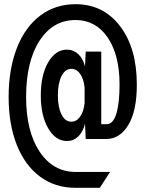

<svg xmlns="http://www.w3.org/2000/svg" viewBox="-20 -726 690 912"><path d="M336.9 166Q241.7 166 170.2 113Q98.6 60.1 59.8 -37.8Q21 -135.7 21 -265.1Q21 -397.5 60.1 -497.6Q99.1 -597.7 171.1 -651.9Q243.2 -706.1 338.9 -706.1Q470.7 -706.1 550.3 -601.8Q629.9 -497.6 629.9 -324.2Q629.9 -198.2 589.4 -132.1Q548.8 -65.9 485.8 -65.9H387.2L383.8 -138.2Q374 -99.1 351.6 -77.6Q329.1 -56.2 297.9 -56.2Q244.1 -56.2 209 -116.5Q173.8 -176.8 173.8 -272.9Q173.8 -370.1 209 -430.2Q244.1 -490.2 297.9 -490.2Q329.1 -490.2 351.6 -469.2Q374 -448.2 383.8 -410.2L387.2 -481H460.9V-136.2H486.8Q517.6 -136.2 532.7 -186.3Q547.9 -236.3 547.9 -324.2Q547.9 -465.3 491.2 -548.1Q434.6 -630.9 338.9 -630.9Q231.4 -630.9 167.7 -532.2Q104 -433.6 104 -265.1Q104 -102.1 168.2 -5.6Q232.4 90.8 339.8 90.8H502.9L454.1 166ZM318.8 -147.9Q343.8 -147.9 360.6 -171.9Q377.4 -195.8 381.8 -235.8V-311Q377.4 -351.6 360.6 -375.2Q343.8 -398.9 318.8 -398.9Q289.1 -398.9 272 -364.3Q254.9 -329.6 254.9 -272.9Q254.9 -217.3 272 -182.6Q289.1 -147.9 318.8 -147.9Z"/></svg>

Font: Azeret Mono
Style: Regular
Weight: 400
Designer: Martin Vácha
Foundry: Displaay
Version: Version 1.002